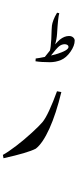

<svg xmlns="http://www.w3.org/2000/svg" viewBox="-67 -1045 531 1313"><path d="M352.5 -415.5Q316.4 -266.1 270.8 -165.5Q225.1 -64.9 177.7 -28.3Q124 0 -43 37.1L-47.4 14.2Q-11.2 -5.4 43.9 -47.6Q99.1 -89.8 150.6 -137.2Q202.1 -184.6 222.9 -209.2Q243.7 -233.9 269.5 -289.6Q295.4 -345.2 322.8 -420.9ZM314.5 -646ZM192.4 -647ZM229.5 248.5ZM175.8 21ZM119.1 -267.1ZM281.7 35.2ZM323.2 -958 338.4 -954.6Q330.1 -930.2 323.2 -814Q320.8 -776.9 310.1 -741.7Q329.6 -763.7 342.8 -774.4Q373.5 -798.8 404.8 -798.8Q422.4 -798.8 433.1 -789.3Q443.8 -779.8 443.8 -767.6Q443.8 -732.4 414.8 -690.9Q385.7 -649.4 349.6 -634.5Q313.5 -619.6 273.9 -619.6Q215.8 -619.6 175.8 -626L177.2 -645Q197.8 -647 239.7 -655.8L273.9 -698.7Q280.3 -716.3 283.7 -776.9Q286.1 -853.5 288.1 -869.4Q290 -885.3 298.3 -907.7Q306.6 -930.2 323.2 -958ZM401.4 -723.6Q401.4 -732.9 393.6 -737.8Q385.7 -742.7 376 -742.7Q354 -742.7 335.4 -727.1Q317.9 -711.9 281.7 -665.5Q294.9 -668 313.5 -673.3Q401.4 -699.7 401.4 -723.6ZM312.5 -704.1ZM314.5 -715.3ZM314.5 -1024.9ZM314.5 -861.3ZM314.5 -548.3ZM314.5 -618.7Z"/></svg>

Font: Noto Nastaliq Urdu
Style: Regular
Weight: 400
Designer: Monotype Design Team
Foundry: Monotype Imaging Inc.
Version: Version 1.02 uh